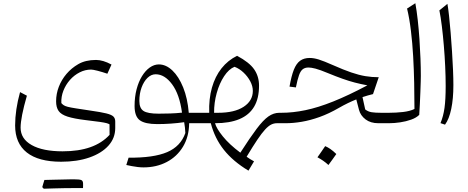

<svg xmlns="http://www.w3.org/2000/svg" viewBox="-20 -756 2873 1178"><path d="M638.7 -303.7 664.1 -359.9Q611.8 -388.2 569.3 -388.2Q504.4 -388.2 460 -362.3Q418.5 -338.4 387.9 -302.5Q357.4 -266.6 340.8 -223.4Q324.2 -180.2 324.2 -134.3Q324.2 -97.2 339.6 -75.2Q355 -53.2 394.5 -40.5Q434.1 -27.8 506.3 -19Q564 -12.2 592.5 -8.1Q621.1 -3.9 632.8 -0.7Q644.5 2.4 651.9 6.8L652.3 71.3Q605.5 122.1 533.9 147.2Q462.4 172.4 363.8 172.4Q242.2 172.4 174.3 134Q106.4 95.7 106.4 27.3Q106.4 -34.7 145 -168.9L103 -190.9Q72.8 -81.5 72.8 13.7Q72.8 123 144.5 179.7Q216.3 236.3 355 236.3Q454.1 236.3 528.8 210.2Q603.5 184.1 645.3 137.7Q687 91.3 687 29.8V-10.7Q687 -29.8 675.8 -41Q664.6 -52.2 631.8 -60.3Q599.1 -68.4 534.2 -77.6Q478.5 -85.9 445.8 -91.1Q413.1 -96.2 396 -100.6Q378.9 -105 371.1 -110.4Q363.3 -115.7 356.4 -123.5Q354.5 -162.6 368.9 -199.5Q383.3 -236.3 409.2 -265.6Q435.1 -294.9 468.8 -312Q502.4 -329.1 539.1 -329.1Q550.3 -329.1 578.9 -321.8Q607.4 -314.5 638.7 -303.7ZM439.9 397.9Q455.6 397.9 465.3 397.9Q475.1 397.9 480.7 397.9Q486.3 397.9 489.3 397.9Q489.7 391.6 489.7 383.8Q489.7 376 489.7 371.1Q489.7 354 479.5 349.1Q469.2 344.2 434.6 344.2Q401.9 351.6 369.1 359.6Q336.4 367.7 304 375.7Q271.5 383.8 239.3 392.1Q241.7 394.5 243.9 397Q246.1 399.4 248.5 401.9Q278.8 400.9 310.8 399.9Q342.8 398.9 375.2 398.4Q407.7 397.9 439.9 397.9ZM248.5 401.9Q279.8 392.6 310.8 383.3Q341.8 374 372.8 364Q403.8 354 434.6 344.2Q425.8 344.2 406.7 344.5Q387.7 344.7 362.3 345.5Q336.9 346.2 308.3 346.7Q279.8 347.2 252.4 348.1Q249 358.9 245.8 369.6Q242.7 380.4 239.3 392.1Q241.7 394.5 243.9 397Q246.1 399.4 248.5 401.9Z M935.1 -300.3Q990.2 -300.3 1035.9 -238.8Q1081.5 -177.2 1096.7 -64.9Q1062 -61 1023.9 -59.8Q985.8 -58.6 953.1 -58.6Q886.2 -58.6 860.6 -75.2Q835 -91.8 835 -136.7Q835 -182.1 848.6 -219.2Q862.3 -256.3 885 -278.3Q907.7 -300.3 935.1 -300.3ZM954.6 -360.8Q925.8 -360.8 898.9 -341.8Q872.1 -322.8 851.1 -288.6Q830.1 -254.4 817.9 -207.8Q805.7 -161.1 805.7 -105.5Q805.7 -41.5 837.9 -18.1Q870.1 5.4 945.3 5.4Q985.8 5.4 1028.1 2.4Q1070.3 -0.5 1109.9 -6.3Q1112.8 11.7 1114.7 26.6Q1116.7 41.5 1117.2 60.1Q1088.4 142.1 1005.4 177.5Q922.4 212.9 769 211.4L754.9 256.3Q771 259.8 788.8 263.2Q806.6 266.6 825.2 268.8Q843.8 271 860.4 271Q939.9 271 1002.9 238Q1065.9 205.1 1102.8 144Q1139.6 83 1140.6 0H1196.8V-64H1138.2Q1130.9 -152.8 1103.8 -219.7Q1076.7 -286.6 1037.6 -323.7Q998.5 -360.8 954.6 -360.8Z M1418.9 -346.2Q1448.7 -335 1474.1 -311Q1499.5 -287.1 1515.4 -257.3Q1531.2 -227.5 1531.2 -198.2Q1531.2 -137.7 1474.9 -100.8Q1418.5 -64 1317.9 -64H1293.5Q1293 -125.5 1309.6 -185.1Q1326.2 -244.6 1355 -288.3Q1383.8 -332 1418.9 -346.2ZM1434.6 -413.6Q1378.4 -386.2 1339.1 -336.7Q1299.8 -287.1 1280.3 -218.3Q1260.7 -149.4 1263.7 -64H1196.8Q1189.5 -64 1185.8 -56.4Q1182.1 -48.8 1182.1 -33.2V-30.8Q1182.1 -15.1 1185.8 -7.6Q1189.5 0 1196.8 0Q1218.3 0 1236.1 0Q1253.9 0 1273.4 0Q1297.4 92.8 1353.8 163.6Q1410.2 234.4 1504.4 291L1538.6 233.9Q1525.9 227.1 1513.7 219.5Q1501.5 211.9 1493.2 205.6Q1531.7 141.6 1558.8 101.3Q1585.9 61 1606.4 38.8Q1627 16.6 1643.8 8.3Q1660.6 0 1678.7 0H1694.3V-64H1693.8Q1658.7 -64 1626.7 -41.5Q1594.7 -19 1554.7 34.2Q1514.6 87.4 1454.6 180.7Q1386.7 129.9 1347.2 80.8Q1307.6 31.7 1299.3 0Q1388.7 0 1448.7 -25.1Q1508.8 -50.3 1539.1 -101.3Q1569.3 -152.3 1569.3 -230.5Q1569.3 -287.1 1539.6 -330.3Q1509.8 -373.5 1434.6 -413.6Z M1880.4 -400.4Q1844.7 -400.4 1821.3 -383.3Q1797.9 -366.2 1782.7 -327.9Q1767.6 -289.6 1756.3 -224.6L1795.4 -219.7Q1805.2 -268.6 1814.7 -294.9Q1824.2 -321.3 1837.9 -331.5Q1851.6 -341.8 1873 -341.8Q1888.7 -341.8 1915.5 -335Q1942.4 -328.1 1992.7 -307.1Q2043.9 -286.1 2082.5 -272.5Q2121.1 -258.8 2156.7 -249.5Q2192.4 -240.2 2233.9 -232.4Q2117.2 -170.4 2024.4 -133.3Q1931.6 -96.2 1854.2 -80.1Q1776.9 -64 1705.6 -64H1694.3Q1687 -64 1683.3 -56.4Q1679.7 -48.8 1679.7 -33.2V-30.8Q1679.7 -15.1 1683.3 -7.6Q1687 0 1694.3 0H1732.4Q1778.8 0 1831.1 -8.8Q1883.3 -17.6 1940.7 -38.1Q1998 -58.6 2059.6 -94.2Q2086.9 -109.9 2114.5 -123.3Q2142.1 -136.7 2166 -146L2182.6 -82Q2191.9 -46.9 2222.9 -23.4Q2253.9 0 2301.3 0H2366.2V-64H2318.8Q2282.7 -64 2260.5 -67.4Q2238.3 -70.8 2220.7 -84.5L2204.1 -160.2Q2236.3 -170.9 2268.6 -178.7L2303.7 -282.2Q2261.7 -282.2 2221.9 -288.8Q2182.1 -295.4 2135 -311.5Q2087.9 -327.6 2023.9 -356Q1966.8 -381.3 1936 -390.9Q1905.3 -400.4 1880.4 -400.4ZM1975.1 140.6Q1962.9 158.7 1951.4 175.3Q1939.9 191.9 1927.7 209Q1945.3 218.3 1962.6 230.2Q1980 242.2 1995.1 256.3Q2007.8 239.3 2019.8 222.4Q2031.7 205.6 2043.5 189Q2023.4 169.4 2006.6 158Q1989.7 146.5 1975.1 140.6Z M2528.3 -736.3 2477.5 -703.6Q2492.2 -642.1 2501.2 -567.1Q2510.3 -492.2 2514.9 -410.4Q2519.5 -328.6 2521.2 -246.3Q2522.9 -164.1 2522.9 -87.4Q2495.1 -73.7 2452.4 -68.8Q2409.7 -64 2366.2 -64Q2358.9 -64 2355.2 -56.4Q2351.6 -48.8 2351.6 -33.2V-30.8Q2351.6 -15.1 2355.2 -7.6Q2358.9 0 2366.2 0Q2399.4 0 2435.3 -5.4Q2471.2 -10.7 2502.7 -22Q2534.2 -33.2 2552.2 -51.3Q2554.2 -79.1 2555.9 -116Q2557.6 -152.8 2559.1 -189.7Q2560.5 -226.6 2561.3 -254.2Q2562 -281.7 2562 -291Q2562 -339.4 2559.8 -397.2Q2557.6 -455.1 2553.5 -515.9Q2549.3 -576.7 2543 -633.5Q2536.6 -690.4 2528.3 -736.3Z M2725.1 -732.4 2675.8 -692.4Q2684.1 -651.4 2690.9 -595.5Q2697.8 -539.6 2703.1 -476.1Q2708.5 -412.6 2711.4 -348.9Q2714.4 -285.2 2714.4 -228.5Q2714.4 -145.5 2707.3 -94.2Q2700.2 -43 2682.6 -0.5L2710.4 8.8Q2735.4 -24.9 2748.5 -87.4Q2761.7 -149.9 2761.7 -233.9Q2761.7 -272.9 2759.5 -326.4Q2757.3 -379.9 2753.4 -439.2Q2749.5 -498.5 2744.9 -555.7Q2740.2 -612.8 2735.1 -659.2Q2730 -705.6 2725.1 -732.4Z"/></svg>

Font: Pinar-VF
Style: Regular
Weight: 300
Designer: Amin Abedi
Version: Version 3.0